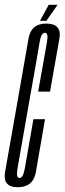

<svg xmlns="http://www.w3.org/2000/svg" viewBox="-46 -778 270 802"><path d="M28 4Q93 4 104 -59.8Q115 -123.5 142 -280H93.5Q65 -116 57.8 -75.2Q50.5 -34.5 35.5 -34.5Q20 -34.5 27.2 -75Q34.5 -115.5 73.5 -339Q113.5 -563 119.5 -602Q125.5 -641 142 -641Q157 -641 150.2 -602Q143.5 -563 113.5 -395.5H163Q191.5 -555 202.2 -617.2Q213 -679.5 147 -679.5Q84 -679.5 73.2 -617.5Q62.5 -555.5 24.5 -339Q-13.5 -124 -24.8 -60Q-36 4 28 4ZM121 -691H148L194.5 -758H157.5Z"/></svg>

Font: Anybody UltraCondensed Light
Style: Italic
Weight: 300
Width: 1
Italic angle: -10°
Version: Version 1.113;gftools[0.9.25]